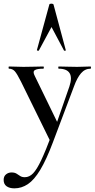

<svg xmlns="http://www.w3.org/2000/svg" viewBox="-58 -750 518 1051"><path d="M438 -386Q440 -386 440 -380Q440 -374 438 -374Q407 -374 385.5 -349Q364 -324 347 -277L232 28Q196 124 162.5 179.5Q129 235 94.5 258Q60 281 21 281Q-6 281 -22 269.5Q-38 258 -38 235Q-38 215 -25 204.5Q-12 194 5 194Q22 194 32.5 200.5Q43 207 52.5 213.5Q62 220 78 220Q103 220 123.5 198.5Q144 177 168 126Q192 75 225 -13L222 33L57 -303Q35 -347 22.5 -360.5Q10 -374 -9 -374Q-11 -374 -11 -380Q-11 -386 -9 -386Q10 -386 30.5 -385Q51 -384 70 -384Q105 -384 131.5 -385Q158 -386 179 -386Q182 -386 182 -380Q182 -374 179 -374Q145 -374 132.5 -366Q120 -358 132 -335L262 -68L231 -15L322 -277Q338 -325 323 -349.5Q308 -374 263 -374Q261 -374 261 -380Q261 -386 263 -386Q287 -386 308.5 -385Q330 -384 364 -384Q387 -384 402 -385Q417 -386 438 -386ZM302 -476Q304 -474 299 -472.5Q294 -471 292 -474L224 -602L155 -474Q154 -471 148.5 -472.5Q143 -474 144 -476L212 -725Q213 -730 223 -730Q233 -730 235 -725Z"/></svg>

Font: Cormorant Garamond Light SemiBold
Style: Regular
Weight: 600
Version: Version 4.001